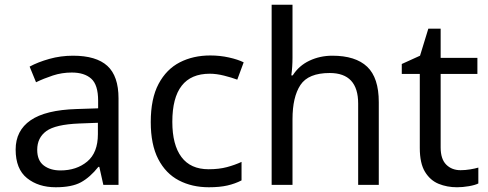

<svg xmlns="http://www.w3.org/2000/svg" viewBox="-20 -780 2060 810"><path d="M288 -545Q386 -545 433 -502Q480 -459 480 -365V0H416L399 -76H395Q360 -32 321.5 -11Q283 10 215 10Q142 10 94 -28.5Q46 -67 46 -149Q46 -229 109 -272.5Q172 -316 303 -320L394 -323V-355Q394 -422 365 -448Q336 -474 283 -474Q241 -474 203 -461.5Q165 -449 132 -433L105 -499Q140 -518 188 -531.5Q236 -545 288 -545ZM314 -259Q214 -255 175.5 -227Q137 -199 137 -148Q137 -103 164.5 -82Q192 -61 235 -61Q303 -61 348 -98.5Q393 -136 393 -214V-262Z M861 10Q790 10 734.5 -19Q679 -48 647.5 -109Q616 -170 616 -265Q616 -364 649 -426Q682 -488 738.5 -517Q795 -546 867 -546Q908 -546 946 -537.5Q984 -529 1008 -517L981 -444Q957 -453 925 -461Q893 -469 865 -469Q707 -469 707 -266Q707 -169 745.5 -117.5Q784 -66 860 -66Q904 -66 937.5 -75Q971 -84 999 -97V-19Q972 -5 939.5 2.5Q907 10 861 10Z M1214 -537Q1214 -497 1209 -462H1215Q1241 -503 1285.5 -524Q1330 -545 1382 -545Q1480 -545 1529 -498.5Q1578 -452 1578 -349V0H1491V-343Q1491 -472 1371 -472Q1281 -472 1247.5 -421.5Q1214 -371 1214 -277V0H1126V-760H1214Z M1923 -62Q1943 -62 1964 -65.5Q1985 -69 1998 -73V-6Q1984 1 1958 5.5Q1932 10 1908 10Q1866 10 1830.5 -4.5Q1795 -19 1773 -55Q1751 -91 1751 -156V-468H1675V-510L1752 -545L1787 -659H1839V-536H1994V-468H1839V-158Q1839 -109 1862.5 -85.5Q1886 -62 1923 -62Z"/></svg>

Font: Noto Sans Buhid
Style: Regular
Weight: 400
Designer: Monotype Design Team
Foundry: Monotype Imaging Inc.
Version: Version 2.001